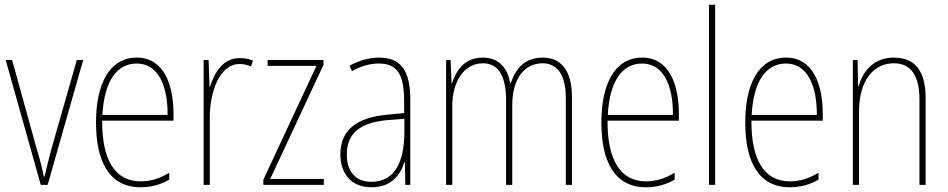

<svg xmlns="http://www.w3.org/2000/svg" viewBox="-20 -780 3999 810"><path d="M152 0H181L331 -527H304L196 -148C185 -108 177 -74 168 -35H165C157 -75 148 -109 136 -148L31 -527H4Z M557 -537C440 -537 385 -423 385 -263C385 -97 442 10 573 10C621 10 659 -2 694 -22V-51C651 -26 616 -15 573 -15C465 -15 410 -106 411 -271H712V-298C712 -424 671 -537 557 -537ZM557 -512C648 -512 688 -417 687 -295H412C420 -440 474 -512 557 -512Z M991 -535C919 -535 883 -470 866 -414H864L860 -527H839V0H865V-283C865 -394 907 -510 991 -510C1010 -510 1026 -505 1039 -500L1047 -524C1030 -532 1010 -535 991 -535Z M1346 0V-25H1120L1345 -507V-527H1109V-502H1315L1091 -22V0Z M1578 -537C1537 -537 1493 -524 1455 -503L1465 -480C1508 -504 1545 -512 1578 -512C1653 -512 1685 -471 1685 -351V-303L1612 -296C1488 -284 1416 -234 1416 -129C1416 -53 1457 10 1547 10C1633 10 1669 -43 1686 -96H1688L1690 0H1711V-356C1711 -486 1670 -537 1578 -537ZM1612 -273 1686 -279V-220C1685 -98 1646 -13 1547 -13C1481 -13 1443 -55 1443 -129C1443 -219 1502 -263 1612 -273Z M2270 -537C2195 -537 2156 -492 2135 -430H2132C2122 -490 2087 -537 2017 -537C1934 -537 1903 -476 1887 -429H1885L1881 -527H1862V0H1888V-333C1888 -433 1936 -513 2017 -513C2072 -513 2115 -475 2115 -357V0H2141V-336C2141 -449 2193 -513 2269 -513C2324 -513 2367 -473 2367 -368V0H2393V-370C2393 -486 2344 -537 2270 -537Z M2689 -537C2572 -537 2517 -423 2517 -263C2517 -97 2574 10 2705 10C2753 10 2791 -2 2826 -22V-51C2783 -26 2748 -15 2705 -15C2597 -15 2542 -106 2543 -271H2844V-298C2844 -424 2803 -537 2689 -537ZM2689 -512C2780 -512 2820 -417 2819 -295H2544C2552 -440 2606 -512 2689 -512Z M2997 0V-760H2971V0Z M3296 -537C3179 -537 3124 -423 3124 -263C3124 -97 3181 10 3312 10C3360 10 3398 -2 3433 -22V-51C3390 -26 3355 -15 3312 -15C3204 -15 3149 -106 3150 -271H3451V-298C3451 -424 3410 -537 3296 -537ZM3296 -512C3387 -512 3427 -417 3426 -295H3151C3159 -440 3213 -512 3296 -512Z M3751 -537C3662 -537 3619 -475 3602 -416H3600L3598 -527H3578V0H3604V-308C3604 -445 3668 -513 3751 -513C3818 -513 3859 -468 3859 -359V0H3885V-366C3885 -485 3837 -537 3751 -537Z"/></svg>

Font: Noto Sans Arabic UI Cn Th
Style: Regular
Weight: 100
Width: 3
Designer: Monotype Design Team, Nadine Chahine and Nizar Qandah
Foundry: Monotype Imaging Inc.
Version: Version 2.010